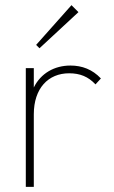

<svg xmlns="http://www.w3.org/2000/svg" viewBox="-20 -724 442 744"><path d="M80 0H111V-281C111 -382 167 -440 248 -440C290 -440 322 -427 350 -397L371 -420C338 -455 298 -470 253 -470C191 -470 138 -440 111 -385V-460H80ZM120 -550 133 -537 284 -677 257 -704Z"/></svg>

Font: MV Cash Thin
Style: Regular
Weight: 100
Designer: Rodrigo Fuenzalida
Foundry: fragTYPE
Version: Version 1.100;Glyphs 3.1.2 (3151)